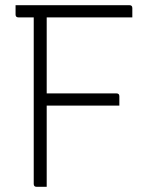

<svg xmlns="http://www.w3.org/2000/svg" viewBox="-20 -720 590 740"><path d="M160 0H121Q110 0 110 -11V-653H51Q40 -653 40 -664V-700H479Q490 -700 490 -689V-653H160V-360H429Q440 -360 440 -349V-313H160Z"/></svg>

Font: Recursive Sn Lnr St Lt
Style: Regular
Weight: 300
Version: Version 1.079;hotconv 1.0.112;makeotfexe 2.5.65598; ttfautoh